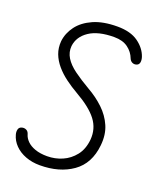

<svg xmlns="http://www.w3.org/2000/svg" viewBox="-145 -866 790 959"><g transform="rotate(20 250.5 -386.0)"><path d="M183 6Q142 6 107.5 -7Q73 -20 50 -43.5Q27 -67 19 -97Q15 -111 18 -123.5Q21 -136 34 -140Q47 -144 58.5 -138.5Q70 -133 74 -118Q79 -100 95 -84Q111 -68 138 -58.5Q165 -49 202 -49Q244 -49 282 -65.5Q320 -82 346.5 -115.5Q373 -149 378 -201Q383 -260 348.5 -305.5Q314 -351 235 -396Q200 -416 169 -439Q138 -462 115 -489Q92 -516 80.5 -546.5Q69 -577 72 -613Q77 -657 105 -694.5Q133 -732 184.5 -755Q236 -778 312 -778Q382 -778 423 -748.5Q464 -719 478 -677Q483 -661 480.5 -648.5Q478 -636 466 -632Q454 -628 443.5 -633Q433 -638 428 -650Q416 -682 388 -702.5Q360 -723 315 -723Q230 -723 182.5 -691Q135 -659 129 -608Q126 -575 143.5 -546.5Q161 -518 196.5 -492Q232 -466 280 -438Q328 -411 365.5 -375.5Q403 -340 422.5 -295Q442 -250 436 -192Q426 -92 356.5 -43Q287 6 183 6Z"/></g></svg>

Font: Edu SA Beginner
Style: Regular
Weight: 400
Designer: Tina and Corey Anderson
Foundry: Google for Education
Version: Version 1.003